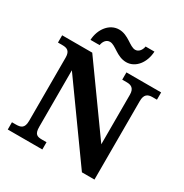

<svg xmlns="http://www.w3.org/2000/svg" viewBox="-208 -1097 1208 1260"><g transform="rotate(30 396.0 -467.0)"><path d="M478 -771C549 -771 601 -839 605 -924H538C534 -897 516 -871 489 -871C447 -871 404 -934 333 -934C261 -934 207 -865 203 -781H272C276 -808 292 -834 321 -834C364 -834 406 -771 478 -771ZM27 0H289V-55H255C218 -55 197 -62 197 -119V-547L589 0H684V-595C684 -646 708 -659 743 -659H777V-714H514V-659H549C581 -659 607 -647 607 -599V-223L255 -714H27V-659H60C92 -659 120 -652 120 -599V-119C120 -62 93 -55 55 -55H27Z"/></g></svg>

Font: Noto Serif Hentaigana Bold
Style: Regular
Weight: 700
Designer: Kazuhiro Yamada
Foundry: nipponia
Version: Version 1.000